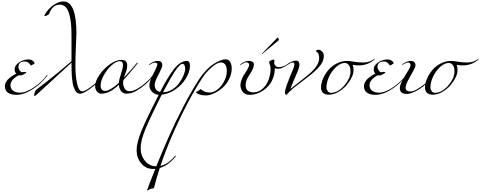

<svg xmlns="http://www.w3.org/2000/svg" viewBox="-20 -1288 6622 2648"><path d="M266 -248 248 -250Q225 -250 174.5 -207Q124 -164 124 -114.5Q124 -65 159.5 -37.5Q195 -10 254 -10Q345 -10 458.5 -91Q572 -172 622 -248Q626 -254 630 -254Q634 -254 634 -251Q634 -248 632 -244Q521 -100 364 -20Q280 20 207.5 20Q135 20 91.5 -8.5Q48 -37 48 -98Q48 -130 66 -161Q84 -192 112 -214Q167 -258 206 -272Q182 -291 182 -332Q182 -385 242 -426.5Q302 -468 372 -468Q407 -468 431.5 -450Q456 -432 456 -414Q456 -411 432.5 -397.5Q409 -384 406.5 -384Q404 -384 395.5 -398Q387 -412 368.5 -426Q350 -440 324 -440Q234 -440 234 -364Q234 -340 251.5 -316Q269 -292 282 -292L320 -296Q342 -296 342 -290Q342 -281 316 -268Q313 -267 295.5 -257.5Q278 -248 266 -248Z M1084 4Q1040 4 1016 -42Q988 -96 982 -144.5Q976 -193 972 -221Q969 -250 968 -294Q966 -383 966 -424Q745 -222 604.5 -92Q464 38 460 38Q452 38 452 21.5Q452 5 461.5 -19Q471 -43 482 -52Q725 -236 966 -444V-798Q966 -954 945.5 -1051Q925 -1148 890 -1186Q855 -1224 804 -1224Q703 -1224 658 -1098Q654 -1089 632 -1077.5Q610 -1066 601 -1066Q592 -1066 592 -1068Q592 -1082 614.5 -1114Q637 -1146 671.5 -1180.5Q706 -1215 756.5 -1241.5Q807 -1268 854 -1268Q1034 -1268 1034 -826Q1034 -804 1027 -654Q1020 -504 1020 -373.5Q1020 -243 1043 -135.5Q1066 -28 1116 -28Q1163 -28 1300 -142Q1367 -201 1398 -248Q1402 -254 1406 -254Q1410 -254 1410 -251Q1410 -248 1408 -244Q1345 -162 1280 -108Q1143 4 1084 4Z M1620 -120Q1493 4 1380 4Q1341 4 1316.5 -27Q1292 -58 1292 -100Q1292 -167 1350 -253Q1408 -339 1494 -400.5Q1580 -462 1652 -462Q1699 -462 1716.5 -441Q1734 -420 1734 -386Q1734 -352 1726.5 -325Q1719 -298 1706 -266Q1693 -234 1688 -216Q1794 -328 1864 -416Q1866 -422 1872 -422Q1878 -422 1880 -420Q1880 -416 1878 -414Q1785 -295 1682 -184Q1678 -160 1678 -144Q1678 -102 1700 -66Q1722 -30 1768 -30Q1814 -30 1874.5 -64Q1935 -98 1994 -150Q2053 -202 2084 -248Q2088 -254 2092 -254Q2096 -254 2096 -251Q2096 -248 2094 -244Q2040 -172 1986.5 -125Q1933 -78 1863 -37Q1793 4 1724 4Q1677 4 1650 -31.5Q1623 -67 1620 -120ZM1620 -146Q1622 -192 1649 -270.5Q1676 -349 1676 -390Q1676 -444 1630 -444Q1582 -444 1519.5 -388Q1457 -332 1412.5 -252Q1368 -172 1368 -108Q1368 -34 1432 -34Q1464 -34 1516 -65.5Q1568 -97 1620 -146Z M2228 -16Q2293 -16 2352.5 -52Q2412 -88 2450.5 -141Q2489 -194 2511.5 -249.5Q2534 -305 2534 -338.5Q2534 -372 2523.5 -390Q2513 -408 2496 -408Q2464 -406 2403.5 -320.5Q2343 -235 2228 -16ZM2218 -390Q2218 -362 2192 -312Q2166 -262 2140 -208Q2114 -154 2114 -116Q2114 -37 2188 -20Q2302 -240 2385 -342.5Q2468 -445 2556 -448Q2600 -448 2600 -384Q2600 -297 2544 -206.5Q2488 -116 2396.5 -53.5Q2305 9 2210 18Q2047 343 1983.5 497.5Q1920 652 1920 755.5Q1920 859 1981.5 932.5Q2043 1006 2140 1006Q2185 1006 2228.5 990Q2272 974 2304 949Q2366 900 2392 864Q2392 864 2394 860Q2395 858 2399.5 858Q2404 858 2404 862Q2404 874 2371 907Q2338 940 2298 971Q2258 1002 2203.5 1022Q2149 1042 2092 1042Q1990 1042 1927 965Q1864 888 1864 783Q1864 678 1934.5 508.5Q2005 339 2168 20Q2114 16 2077 -22.5Q2040 -61 2040 -112Q2040 -163 2084 -248Q2150 -373 2150 -398.5Q2150 -424 2119.5 -424Q2089 -424 2050 -398Q2041 -392 2038.5 -392Q2036 -392 2036 -396Q2036 -400 2042 -404Q2106 -448 2152 -448Q2218 -448 2218 -390Z M2728 -198Q2773 -267 2827 -322Q2881 -378 2930 -408Q3030 -470 3090 -470Q3135 -470 3155.5 -430.5Q3176 -391 3176 -346Q3176 -268 3139 -195.5Q3102 -123 3047 -75.5Q2992 -28 2931 0Q2870 28 2823 28Q2776 28 2743 18.5Q2710 9 2697 -1.5Q2684 -12 2684 -17Q2684 -22 2688 -23Q2712 -30 2723 -40Q2744 -60 2746 -60Q2746 -60 2762 -48Q2808 -12 2868.5 -12Q2929 -12 2986 -59Q3043 -106 3075.5 -175Q3108 -244 3108 -303Q3108 -426 3028 -426Q2971 -426 2894 -355.5Q2817 -285 2780 -228Q2583 71 2391.5 496Q2200 921 2104 1304Q2103 1308 2080 1312Q2057 1316 2050 1320Q2015 1340 2011.5 1340Q2008 1340 2008 1337.5Q2008 1335 2045.5 1234.5Q2083 1134 2153.5 961Q2224 788 2310 593.5Q2396 399 2509 181.5Q2622 -36 2728 -198Z M3764 -460 3762 -418Q3762 -399 3779.5 -380.5Q3797 -362 3826 -362Q3886 -362 3946 -404Q3955 -410 3957.5 -410Q3960 -410 3960 -406Q3960 -402 3954 -398Q3870 -340 3820 -340Q3791 -340 3770 -346Q3770 -277 3748 -216Q3726 -155 3690 -113Q3656 -71 3610 -40Q3522 20 3426 20Q3387 20 3360 6Q3332 -10 3320 -32Q3296 -74 3296 -112Q3296 -169 3340 -248Q3386 -317 3401 -346.5Q3416 -376 3416 -393.5Q3416 -411 3405.5 -419.5Q3395 -428 3373 -428Q3351 -428 3306 -398Q3297 -392 3294.5 -392Q3292 -392 3292 -396Q3292 -400 3298 -404Q3357 -448 3412 -448Q3440 -448 3461 -436Q3482 -424 3482 -401Q3482 -378 3472.5 -352Q3463 -326 3453 -309Q3443 -292 3423.5 -261Q3404 -230 3398 -220Q3368 -168 3368 -113.5Q3368 -59 3399.5 -36.5Q3431 -14 3474 -14Q3546 -14 3601.5 -64Q3657 -114 3684.5 -188.5Q3712 -263 3712 -344Q3712 -373 3702 -394.5Q3692 -416 3692 -430.5Q3692 -445 3717 -455.5Q3742 -466 3753 -466Q3764 -466 3764 -460ZM3596 -552 3790 -752Q3808 -770 3812 -770Q3816 -770 3821 -758.5Q3826 -747 3826 -740Q3826 -733 3818 -728Q3777 -692 3712.5 -640.5Q3648 -589 3604 -550Q3600 -542 3595 -542Q3590 -542 3590 -544Z M4110 -396Q4110 -356 4065 -256Q4020 -156 3984 -60Q4020 -90 4120.5 -168Q4221 -246 4276 -296Q4382 -398 4382 -486Q4382 -517 4374.5 -537.5Q4367 -558 4358 -565.5Q4349 -573 4341.5 -578Q4334 -583 4334 -585.5Q4334 -588 4340 -592Q4355 -602 4376 -602Q4397 -602 4421.5 -578Q4446 -554 4446 -516Q4446 -453 4406.5 -398.5Q4367 -344 4307.5 -292.5Q4248 -241 4152 -169.5Q4056 -98 4027 -73.5Q3998 -49 3975.5 -26Q3953 -3 3941.5 8.5Q3930 20 3925 20Q3920 20 3915 10Q3910 0 3910 -15Q3910 -30 3919 -63Q3928 -96 3936.5 -119.5Q3945 -143 3963.5 -190Q3982 -237 3986 -247.5Q3990 -258 4001.5 -284Q4013 -310 4020 -327Q4040 -376 4040 -401Q4040 -426 4018 -426Q3994 -426 3952 -398Q3943 -392 3940.5 -392Q3938 -392 3938 -396Q3938 -400 3943 -404Q3948 -408 3962.5 -417.5Q3977 -427 4006.5 -439.5Q4036 -452 4061.5 -452Q4087 -452 4098.5 -435.5Q4110 -419 4110 -396Z M4844 -394Q4856 -362 4856 -316.5Q4856 -271 4827 -214Q4798 -157 4752.5 -105.5Q4707 -54 4643 -18Q4579 18 4516 18Q4408 18 4408 -84Q4408 -139 4434.5 -201.5Q4461 -264 4506.5 -319.5Q4552 -375 4622.5 -411.5Q4693 -448 4772 -448Q4794 -448 4862 -437Q4930 -426 4984 -426Q5072 -426 5124 -464L5144 -476Q5148 -476 5148 -473.5Q5148 -471 5139 -462.5Q5130 -454 5111 -441Q5092 -428 5066 -416Q5006 -386 4924 -386Q4887 -386 4844 -394ZM4736 -420Q4677 -420 4616.5 -365Q4556 -310 4519 -231Q4482 -152 4482 -82Q4482 -55 4498.5 -31.5Q4515 -8 4546 -8Q4641 -8 4727.5 -108Q4814 -208 4814 -302Q4814 -368 4788.5 -394Q4763 -420 4736 -420Z M5218 -248 5200 -250Q5177 -250 5126.5 -207Q5076 -164 5076 -114.5Q5076 -65 5111.5 -37.5Q5147 -10 5206 -10Q5297 -10 5410.5 -91Q5524 -172 5574 -248Q5578 -254 5582 -254Q5586 -254 5586 -251Q5586 -248 5584 -244Q5473 -100 5316 -20Q5232 20 5159.5 20Q5087 20 5043.5 -8.5Q5000 -37 5000 -98Q5000 -130 5018 -161Q5036 -192 5064 -214Q5119 -258 5158 -272Q5134 -291 5134 -332Q5134 -385 5194 -426.5Q5254 -468 5324 -468Q5359 -468 5383.5 -450Q5408 -432 5408 -414Q5408 -411 5384.5 -397.5Q5361 -384 5358.5 -384Q5356 -384 5347.5 -398Q5339 -412 5320.5 -426Q5302 -440 5276 -440Q5186 -440 5186 -364Q5186 -340 5203.5 -316Q5221 -292 5234 -292L5272 -296Q5294 -296 5294 -290Q5294 -281 5268 -268Q5265 -267 5247.5 -257.5Q5230 -248 5218 -248Z M5540 -398Q5531 -392 5528.5 -392Q5526 -392 5526 -396Q5526 -400 5532 -404Q5596 -448 5642 -448Q5710 -448 5710 -386Q5710 -364 5676 -304.5Q5642 -245 5608 -180Q5574 -115 5574 -78Q5574 -26 5644 -26Q5678 -26 5733.5 -58Q5789 -90 5831 -125Q5873 -160 5905 -195Q5937 -230 5944.5 -242Q5952 -254 5956 -254Q5960 -254 5960 -251Q5960 -248 5958 -244Q5909 -178 5850 -126Q5786 -65 5710 -28.5Q5634 8 5589 8Q5544 8 5519 -12Q5494 -32 5494 -72Q5494 -112 5531 -180Q5568 -248 5605 -306.5Q5642 -365 5642 -384.5Q5642 -404 5633.5 -415Q5625 -426 5612 -426Q5582 -426 5540 -398Z M6278 -394Q6290 -362 6290 -316.5Q6290 -271 6261 -214Q6232 -157 6186.5 -105.5Q6141 -54 6077 -18Q6013 18 5950 18Q5842 18 5842 -84Q5842 -139 5868.5 -201.5Q5895 -264 5940.5 -319.5Q5986 -375 6056.5 -411.5Q6127 -448 6206 -448Q6228 -448 6296 -437Q6364 -426 6418 -426Q6506 -426 6558 -464L6578 -476Q6582 -476 6582 -473.5Q6582 -471 6573 -462.5Q6564 -454 6545 -441Q6526 -428 6500 -416Q6440 -386 6358 -386Q6321 -386 6278 -394ZM6170 -420Q6111 -420 6050.5 -365Q5990 -310 5953 -231Q5916 -152 5916 -82Q5916 -55 5932.5 -31.5Q5949 -8 5980 -8Q6075 -8 6161.5 -108Q6248 -208 6248 -302Q6248 -368 6222.5 -394Q6197 -420 6170 -420Z"/></svg>

Font: Miama
Style: Regular
Weight: 400
Italic angle: 16.5°
Designer: Linus Romer
Foundry: Linus Romer
Version: 0.32